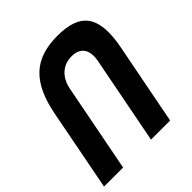

<svg xmlns="http://www.w3.org/2000/svg" viewBox="-220 -882 1022 1022"><g transform="rotate(-45 291.0 -371.5)"><path d="M-20 0H123.5L219.7 -496.1C234.4 -570.8 282.7 -612.8 348.1 -612.8C403.3 -612.8 433.1 -582.5 433.1 -529.8C433.1 -520 432.1 -507.8 429.7 -496.1L333.5 0H477.5L566.9 -460C574.2 -497.1 578.1 -530.3 578.1 -562C578.1 -611.3 568.8 -648.4 549.8 -676.3C517.1 -724.1 455.6 -743.2 372.6 -743.2C285.2 -743.2 218.8 -722.2 169.9 -676.3C119.1 -628.9 87.4 -555.7 68.8 -460Z"/></g></svg>

Font: Hack
Style: Bold Oblique
Weight: 700
Italic angle: -12°
Monospace: yes
Designer: Christopher Simpkins
Foundry: Christopher Simpkins
Version: Version 2.010